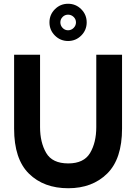

<svg xmlns="http://www.w3.org/2000/svg" viewBox="-20 -991 724 1021"><path d="M55 -307V-700H193V-315Q193 -234 225.5 -178Q258 -122 343 -122Q426 -122 459 -177.5Q492 -233 492 -315V-700H629V-307Q629 -146 550 -68Q471 10 343 10Q213 10 134 -67.5Q55 -145 55 -307ZM243 -872Q243 -913 272 -942Q301 -971 342 -971Q383 -971 412 -942Q441 -913 441 -872Q441 -831 412 -802Q383 -773 342 -773Q301 -773 272 -802Q243 -831 243 -872ZM384 -872Q384 -889 371.5 -901Q359 -913 342 -913Q325 -913 313 -901Q301 -889 301 -872Q301 -855 313 -842.5Q325 -830 342 -830Q359 -830 371.5 -842.5Q384 -855 384 -872Z"/></svg>

Font: Be Vietnam
Style: Bold
Weight: 700
Designer: Gabriel Lam
Foundry: TypeRant
Version: Version 4.000